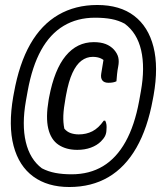

<svg xmlns="http://www.w3.org/2000/svg" viewBox="-20 -735 646 770"><path d="M370 -715Q461 -715 518 -671.5Q575 -628 595.5 -547Q616 -466 596 -353L593 -337Q572 -221 527 -142.5Q482 -64 414.5 -24.5Q347 15 258 15Q171 15 113.5 -27Q56 -69 34.5 -150Q13 -231 33 -347L36 -363Q57 -480 101.5 -558Q146 -636 214 -675.5Q282 -715 370 -715ZM361 -664Q290 -664 235.5 -631.5Q181 -599 145 -534Q109 -469 91 -370L84 -331Q67 -235 83.5 -165.5Q100 -96 148 -60Q173 -47 202 -41.5Q231 -36 267 -36Q339 -36 393 -68.5Q447 -101 483.5 -166.5Q520 -232 538 -330L545 -369Q562 -464 546 -533.5Q530 -603 480 -640Q456 -653 427.5 -658.5Q399 -664 361 -664ZM356 -566Q384 -566 403.5 -558.5Q423 -551 437 -536Q451 -520 454.5 -504Q458 -488 454 -468Q451 -453 449.5 -438Q448 -423 447 -409Q441 -406 433 -404.5Q425 -403 415 -403Q398 -403 390.5 -412.5Q383 -422 386 -440Q390 -464 392.5 -479.5Q395 -495 399 -520L414 -476Q399 -494 385 -500.5Q371 -507 352 -507Q327 -507 306.5 -491.5Q286 -476 270.5 -442.5Q255 -409 245 -354L243 -343Q235 -299 234 -271.5Q233 -244 238 -219Q249 -206 264 -201Q279 -196 296 -196Q326 -196 350.5 -208.5Q375 -221 396 -251H402Q406 -243 407 -234.5Q408 -226 407 -216Q407 -202 402 -191Q397 -180 385 -168Q369 -152 344.5 -143Q320 -134 290 -134Q245 -134 214.5 -154.5Q184 -175 173.5 -219.5Q163 -264 175 -334L177 -345Q198 -456 243.5 -511Q289 -566 356 -566Z"/></svg>

Font: Rec Mono Duotone
Style: Italic
Weight: 400
Italic angle: -10°
Monospace: yes
Version: Version 1.085; ttfautohint (v1.8.4.7-5d5b)